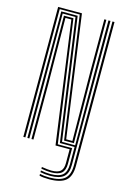

<svg xmlns="http://www.w3.org/2000/svg" viewBox="-146 -869 768 1142"><g transform="rotate(15 237.5 -298.0)"><path d="M64 0V-800H210.5L314 -51.8H352.2L348.5 -478.8V-800H360.8V-478.8L364.2 -41.2H303.8L199.8 -789.8H76.5V0ZM276.8 182.8Q261 182.8 245.4 181.1Q229.8 179.5 216.8 176.8V166Q232 169 247.2 170.6Q262.5 172.2 276.8 172.2Q328.8 172.2 351.4 152.1Q374 132 374 85.8V-20.8H283.5L179 -769H100.2L101 -341V0H88.8V-779.2H189.8L294 -31H374.8L373.8 -478.8V-800H386.2V85.8Q386.2 137.8 360.9 160.2Q335.5 182.8 276.8 182.8ZM276.8 161.5Q264.2 161.5 249.1 159.9Q234 158.2 216.8 155.2V144.5Q236 147.5 251 149.1Q266 150.8 276.8 150.8Q315.8 150.8 332.5 135.6Q349.2 120.5 349.2 85.8V0H262.2L159.2 -748.2H122.8L126.2 -341V0H114V-341L110.8 -758.8H169.2L273.5 -10.2H361.8V85.8Q361.8 126.2 342 143.9Q322.2 161.5 276.8 161.5ZM276.8 204.2Q258.2 204.2 242.4 202.6Q226.5 201 216.8 198V187.5Q228.5 190.2 244.1 191.9Q259.8 193.5 276.8 193.5Q342 193.5 370.2 168.5Q398.5 143.5 398.5 85.8V-800H411V85.8Q411 149.2 379.9 176.8Q348.8 204.2 276.8 204.2Z"/></g></svg>

Font: Big Shoulders Inline Text Thin Light
Style: Regular
Weight: 300
Version: Version 2.002